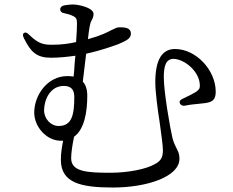

<svg xmlns="http://www.w3.org/2000/svg" viewBox="-20 -788 1040 858"><path d="M88 -641C81 -637 81 -629 87 -617C118 -554 145 -530 208 -530C245 -530 281 -534 317 -539C315 -525 314 -510 313 -496C312 -479 311 -462 309 -446C300 -447 291 -448 281 -448C192 -448 133 -363 133 -285C133 -221 188 -159 252 -159H262C257 -132 252 -105 252 -74C252 29 340 50 485 50C634 50 782 3 782 -79C782 -100 776 -111 769 -125C763 -137 756 -151 751 -170C740 -216 712 -377 712 -442C712 -491 720 -524 755 -525C806 -524 873 -467 873 -406C873 -394 872 -390 857 -378C846 -371 821 -358 797 -347C785 -342 780 -335 784 -326C788 -317 796 -314 808 -316C830 -321 850 -322 867 -324L894 -327C929 -331 944 -342 944 -378C944 -475 856 -569 762 -569C706 -569 674 -524 674 -421C674 -377 684 -303 694 -238C701 -185 708 -138 708 -116C708 -80 695 -66 667 -52C632 -33 555 -16 474 -16C370 -16 298 -20 298 -81C298 -104 303 -139 311 -177C357 -210 370 -287 370 -360C370 -390 362 -411 350 -423L365 -548C434 -563 487 -583 507 -590C542 -605 565 -615 565 -637C565 -666 535 -666 512 -666C504 -666 493 -661 479 -654C458 -643 429 -628 373 -613C375 -634 378 -653 380 -666C381 -669 381 -672 382 -675C384 -687 388 -695 392 -702C395 -708 398 -714 398 -726C398 -752 335 -768 305 -768C292 -768 280 -766 267 -764C255 -761 249 -755 249 -746C249 -737 255 -731 267 -729C280 -726 294 -723 303 -718C321 -710 324 -704 324 -683C324 -668 323 -637 320 -600C290 -593 253 -588 216 -588C177 -588 154 -590 110 -633C101 -642 94 -645 88 -641ZM177 -295C177 -342 204 -404 265 -404C295 -404 312 -390 312 -355C312 -274 301 -225 242 -225C207 -225 177 -257 177 -295Z"/></svg>

Font: 寒蝉锦书宋
Style: Regular
Weight: 400
Designer: 寒蝉锦书宋{Warren} 思源宋体{Ryoko NISHIZUKA 西塚涼子 (kana & ideographs); Frank Grießhammer (Latin, Greek & Cyrillic); Wenlong ZHANG 
Foundry: Adobe & ChillType
Version: Version 2.000;Glyphs 3.1.1 (3135)